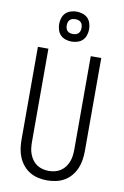

<svg xmlns="http://www.w3.org/2000/svg" viewBox="-104 -1031 709 1098"><g transform="rotate(10 250.0 -482.0)"><path d="M250 8Q224 8 198.5 2.5Q173 -3 150.5 -16Q128 -29 111 -49.5Q94 -70 84 -93.5Q74 -117 70 -143Q66 -169 66 -195V-735H127V-195Q127 -177 129 -159Q131 -141 137.5 -123.5Q144 -106 155 -91Q166 -76 181 -66Q196 -56 214 -51.5Q232 -47 250 -47Q268 -47 286 -51.5Q304 -56 319 -66Q334 -76 345 -91Q356 -106 362.5 -123.5Q369 -141 371 -159Q373 -177 373 -195V-735H434V-195Q434 -169 430 -143Q426 -117 416 -93.5Q406 -70 389 -49.5Q372 -29 349.5 -16Q327 -3 301.5 2.5Q276 8 250 8ZM250 -798Q233 -798 215.5 -803.5Q198 -809 186 -821Q174 -833 168.5 -850.5Q163 -868 163 -885Q163 -902 168.5 -919.5Q174 -937 186 -949Q198 -961 215.5 -966.5Q233 -972 250 -972Q267 -972 284.5 -966.5Q302 -961 314 -949Q326 -937 331.5 -919.5Q337 -902 337 -885Q337 -868 331.5 -850.5Q326 -833 314 -821Q302 -809 284.5 -803.5Q267 -798 250 -798ZM250 -842Q259 -842 267.5 -844.5Q276 -847 282 -853Q288 -859 290.5 -867.5Q293 -876 293 -885Q293 -894 290.5 -902.5Q288 -911 282 -917Q276 -923 267.5 -925.5Q259 -928 250 -928Q241 -928 232.5 -925.5Q224 -923 218 -917Q212 -911 209.5 -902.5Q207 -894 207 -885Q207 -876 209.5 -867.5Q212 -859 218 -853Q224 -847 232.5 -844.5Q241 -842 250 -842Z"/></g></svg>

Font: Iosevka Fixed SS04 Light
Style: Regular
Weight: 300
Monospace: yes
Designer: Belleve Invis
Foundry: Belleve Invis
Version: Version 32.5.0